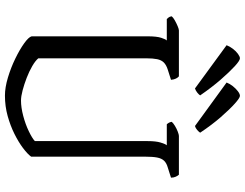

<svg xmlns="http://www.w3.org/2000/svg" viewBox="-127 -864 991 777"><g transform="rotate(90 368.5 -475.5)"><path d="M367 0Q334 0 294 -12Q254 -24 217 -42Q180 -60 155 -78Q130 -96 127 -108V-578Q127 -614 133 -632.5Q139 -651 144 -655H57Q54 -658 50.5 -662.5Q47 -667 46 -675Q51 -681 62.5 -687.5Q74 -694 86 -699Q98 -704 103 -704H289Q294 -700 298 -692Q302 -684 303 -672L262 -659Q243 -653 233 -643Q223 -633 219.5 -616Q216 -599 216 -572V-135Q226 -123 247.5 -110.5Q269 -98 295 -88Q321 -78 345.5 -71.5Q370 -65 387 -65Q415 -65 449 -74Q483 -83 511 -96.5Q539 -110 551 -121V-578Q551 -611 557 -630.5Q563 -650 568 -655H483Q480 -658 477 -663Q474 -668 473 -675Q478 -681 489.5 -688Q501 -695 513 -699.5Q525 -704 530 -704H687Q691 -700 695 -691.5Q699 -683 699 -672L658 -659Q640 -654 630.5 -644Q621 -634 617.5 -616Q614 -598 614 -567V-106Q603 -91 579 -73Q555 -55 522 -38.5Q489 -22 449.5 -11Q410 0 367 0ZM338 -769 163 -897Q168 -910 177.5 -922.5Q187 -935 198 -943Q209 -951 216 -951Q225 -951 247.5 -930.5Q270 -910 301.5 -874Q333 -838 366 -790Q363 -785 355 -778.5Q347 -772 338 -769ZM490 -769 314 -897Q319 -910 328.5 -922Q338 -934 349 -942.5Q360 -951 368 -951Q376 -951 399 -930.5Q422 -910 453.5 -874Q485 -838 517 -790Q514 -785 506 -778Q498 -771 490 -769Z"/></g></svg>

Font: Texturina Medium 12pt Light
Style: Regular
Weight: 300
Version: Version 1.002